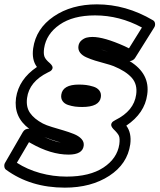

<svg xmlns="http://www.w3.org/2000/svg" viewBox="-48 -739 727 874"><path d="M-24.9 2 56.2 -138.2Q65.9 -154.3 85 -152.8Q13.2 -206.1 24.9 -293Q37.6 -378.4 120.1 -434.1Q95.7 -466.8 103 -519Q115.7 -608.9 196.5 -664.1Q277.3 -719.2 393.1 -719.2Q525.4 -719.2 647.9 -647Q656.2 -642.6 657.7 -632.3Q659.2 -622.1 653.8 -613.8L566.9 -475.1Q563.5 -469.2 556.2 -465.1Q548.8 -460.9 542 -460.9Q636.2 -403.3 622.1 -308.1Q610.8 -223.6 526.9 -167Q551.8 -133.8 544.9 -82Q532.2 7.3 449.5 61.3Q366.7 115.2 247.1 115.2Q90.8 115.2 -21 33.2Q-27.3 28.3 -28.3 18.8Q-29.3 9.3 -24.9 2ZM28.8 2Q75.7 32.2 134.5 48.6Q193.4 64.9 254.9 64.9Q360.4 64.9 422.9 23.7Q485.4 -17.6 495.1 -82Q498.5 -108.9 493.4 -120.6Q488.3 -132.3 467.8 -151.9Q456.1 -165 458.5 -174.1Q460.9 -183.1 469.7 -188L478 -192.9Q561.5 -234.4 571.8 -308.1Q578.6 -355 551.5 -385.3Q524.4 -415.5 469.2 -438Q455.6 -443.4 430.2 -450.2Q404.8 -457 385 -463.1Q365.2 -469.2 345.7 -477.8Q326.2 -486.3 316.4 -499.5Q306.6 -512.7 309.1 -529.8Q311.5 -545.4 323 -555.2Q334.5 -564.9 346.9 -567.9Q359.4 -570.8 373 -570.8Q425.3 -570.8 519 -528.8Q522.5 -527.3 529.1 -523.9Q535.6 -520.5 539.1 -519L598.1 -613.8Q495.6 -668.9 384.8 -668.9Q284.2 -668.9 223.4 -626.7Q162.6 -584.5 152.8 -519Q149.4 -495.6 154.1 -481.9Q158.7 -468.3 179.2 -451.2Q193.4 -438 191.2 -428.7Q189 -419.4 179.7 -414.1L169.9 -409.2Q85 -367.2 75.2 -293Q69.8 -252.4 88.6 -225.1Q107.4 -197.8 147 -176.8Q162.1 -168.9 189.5 -160.6Q216.8 -152.3 241 -145.3Q265.1 -138.2 287.8 -129.2Q310.5 -120.1 323 -106.4Q335.4 -92.8 333 -75.2Q327.6 -35.2 264.2 -35.2Q183.6 -35.2 92.8 -86.9Q91.3 -87.9 88.9 -89.1Q86.4 -90.3 84 -91.8ZM153.8 -115.2Q189.9 -98.1 229 -89.8Q183.1 -103 153.8 -115.2ZM231 -308.1Q237.8 -354 311 -354Q328.1 -354 343.8 -352.1Q359.4 -350.1 377 -344.7Q394.5 -339.4 404.1 -327.1Q413.6 -314.9 411.1 -296.9Q404.8 -252 326.2 -252Q308.6 -252 293.5 -253.9Q278.3 -255.9 262 -261.2Q245.6 -266.6 237.1 -278.6Q228.5 -290.5 231 -308.1ZM306.2 -304.2Q325.7 -301.8 330.1 -301.8Q310.5 -304.2 306.2 -304.2ZM410.2 -514.2Q415 -512.7 444.8 -502.9Q437.5 -505.9 424.1 -510Q410.6 -514.2 410.2 -514.2Z"/></svg>

Font: Trueno Black Outline
Style: Italic
Weight: 900
Width: 6
Designer: Julieta Ulanovsky
Foundry: Julieta Ulanovsky
Version: Version 3.001b | FøM Fix